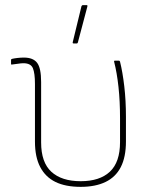

<svg xmlns="http://www.w3.org/2000/svg" viewBox="-20 -715 600 747"><path d="M294 12Q235 12 196 -7Q157 -26 136.5 -65Q116 -104 116 -164V-388Q116 -430 108 -449.5Q100 -469 71 -469Q62 -469 50 -467Q38 -465 27 -464Q23 -463 23 -466V-482Q23 -484 24 -484.5Q25 -485 27 -486Q35 -488 48 -489.5Q61 -491 73 -491Q109 -491 124.5 -470.5Q140 -450 140 -396V-161Q140 -83 180 -46.5Q220 -10 294 -10Q368 -10 407.5 -47Q447 -84 447 -162V-255Q447 -321 441 -376.5Q435 -432 424 -475Q423 -479 427 -479H442Q446 -479 447 -475Q457 -435 463.5 -379.5Q470 -324 470 -260V-165Q470 -104 450 -65Q430 -26 390.5 -7Q351 12 294 12ZM266 -546Q262 -546 263 -551L297 -691Q299 -695 302 -695H318Q321 -695 320 -690L283 -550Q282 -546 279 -546Z"/></svg>

Font: Sofia Sans Thin
Style: Regular
Weight: 250
Designer: Botio Nikoltchev, Ani Petrova
Foundry: lettersoup
Version: Version 4.101